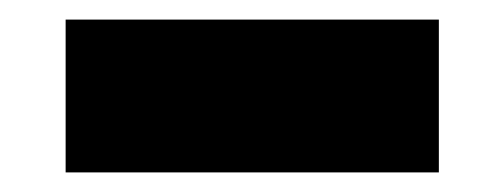

<svg xmlns="http://www.w3.org/2000/svg" viewBox="-20 -20 515 196"><path d="M47 156V0H428V156Z"/></svg>

Font: Paytone One
Style: Regular
Weight: 400
Designer: Vernon Adams
Foundry: Vernon Adams
Version: Version 1.002; ttfautohint (v1.8.4.7-5d5b);gftools[0.9.23]